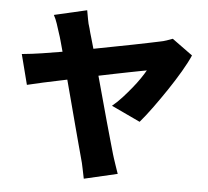

<svg xmlns="http://www.w3.org/2000/svg" viewBox="-58 -855 1071 989"><g transform="rotate(5 478.0 -360.0)"><path d="M523 -314Q549 -335 573.5 -362Q598 -389 620 -416Q642 -443 659 -468Q676 -493 686 -511Q675 -509 651.5 -504.5Q628 -500 595 -493.5Q562 -487 522.5 -479Q483 -471 440 -462Q456 -403 472.5 -343.5Q489 -284 503.5 -230.5Q518 -177 530.5 -134.5Q543 -92 550 -66Q552 -58 556.5 -45Q561 -32 565.5 -18Q570 -4 575 10Q580 24 583 33L411 73Q406 51 400.5 22Q395 -7 387 -34Q380 -58 369 -100.5Q358 -143 343.5 -196Q329 -249 313.5 -309.5Q298 -370 282 -428Q214 -414 159 -402Q104 -390 77 -383L37 -539Q90 -544 141.5 -552Q193 -560 245 -569Q237 -598 230.5 -622Q224 -646 218 -663Q210 -688 202.5 -711Q195 -734 184 -754L353 -793Q357 -773 361 -748.5Q365 -724 373 -701Q378 -680 386 -654Q394 -628 402 -598Q453 -608 505.5 -618Q558 -628 603.5 -637Q649 -646 685 -653.5Q721 -661 740 -665Q757 -668 774.5 -674Q792 -680 805 -685L911 -608Q895 -571 866.5 -522.5Q838 -474 804.5 -424Q771 -374 736.5 -326.5Q702 -279 672 -244Z"/></g></svg>

Font: Kinto Sans Black
Style: Regular
Weight: 900
Designer: Authors: Ryoko NISHIZUKA  (kana & ideographs); Paul D. Hunt (Latin, Greek & Cyrillic); Wenlong ZHANG  (bopomofo); Sandol
Foundry: Adobe Systems Incorporated, ookami Inc.
Version: Version 0.001